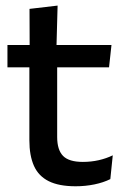

<svg xmlns="http://www.w3.org/2000/svg" viewBox="-20 -640 436 670"><path d="M244 10Q185.5 10 150 -7.8Q114.5 -25.5 98.5 -61.2Q82.5 -97 82.5 -150.5V-449.5H179.5V-162Q179.5 -117 200 -96Q220.5 -75 269 -75Q298 -75 324.5 -81Q351 -87 373.5 -98L365 -15Q341 -3 309.5 3.5Q278 10 244 10ZM6 -405V-483H369L360.5 -405ZM83.5 -474.5 83 -609 181 -620.5 177 -474.5Z"/></svg>

Font: Anek Telugu Medium Medium
Style: Regular
Weight: 500
Version: Version 1.003